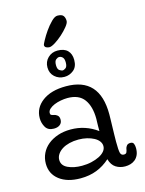

<svg xmlns="http://www.w3.org/2000/svg" viewBox="-124 -895 738 979"><g transform="rotate(-15 245.0 -405.0)"><path d="M316 -783Q316 -772 301.5 -754Q287 -736 267.5 -718.5Q248 -701 228 -688.5Q208 -676 197 -676Q189 -676 180.5 -680Q172 -684 172 -694Q172 -697 183 -717.5Q194 -738 210 -761Q226 -784 244.5 -802.5Q263 -821 277 -821Q300 -821 308 -810.5Q316 -800 316 -783ZM332 -224Q332 -235 332.5 -245.5Q333 -256 333 -261Q333 -327 305.5 -364.5Q278 -402 218 -402Q201 -402 182 -398.5Q163 -395 147.5 -388.5Q132 -382 121.5 -372.5Q111 -363 111 -351Q111 -343 116 -340.5Q121 -338 131 -336Q138 -335 147 -328Q156 -321 156 -305Q156 -288 144 -278.5Q132 -269 112 -269Q81 -269 68 -291Q55 -313 55 -339Q55 -393 101 -427.5Q147 -462 226 -462Q403 -462 403 -267Q403 -256 402.5 -238Q402 -220 401.5 -199.5Q401 -179 400.5 -158.5Q400 -138 400 -123Q400 -77 404 -63Q408 -49 422 -49Q433 -49 436.5 -56Q440 -63 442 -76Q443 -82 449 -90Q455 -98 469 -98Q482 -98 486 -88Q490 -78 490 -65Q490 -44 483.5 -29.5Q477 -15 466 -6Q455 3 441.5 7Q428 11 413 11Q386 11 364.5 -2.5Q343 -16 334 -48Q302 -19 263.5 -4Q225 11 178 11Q108 11 66.5 -21Q25 -53 25 -107Q25 -136 37 -161Q49 -186 71 -204Q93 -222 123.5 -232.5Q154 -243 192 -243Q269 -243 332 -197ZM96 -108Q96 -78 127 -63.5Q158 -49 201 -49Q228 -49 251.5 -54.5Q275 -60 293 -69Q311 -78 321.5 -90.5Q332 -103 332 -118Q332 -132 323 -144Q314 -156 298 -164.5Q282 -173 261.5 -178Q241 -183 217 -183Q191 -183 169 -177.5Q147 -172 131 -162Q115 -152 105.5 -138Q96 -124 96 -108ZM302 -581Q302 -545 280.5 -527.5Q259 -510 232 -510Q202 -510 181 -529Q160 -548 160 -579Q160 -609 180.5 -629Q201 -649 231 -649Q266 -649 284 -631Q302 -613 302 -581ZM231 -615Q223 -615 214 -607.5Q205 -600 205 -579Q205 -557 215.5 -550.5Q226 -544 232 -544Q237 -544 247 -550.5Q257 -557 257 -580Q257 -599 249 -607Q241 -615 231 -615Z"/></g></svg>

Font: Life Savers
Style: Bold
Weight: 700
Designer: Pablo Impallari, Rodrigo Fuenzalida, Brenda Gallo
Foundry: Pablo Impallari, Rodrigo Fuenzalida, Brenda Gallo
Version: Version 3.001; ttfautohint (v0.95) -l 8 -r 50 -G 200 -x 14 -